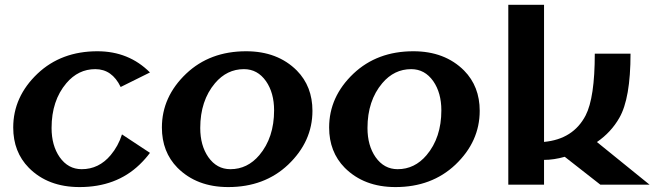

<svg xmlns="http://www.w3.org/2000/svg" viewBox="-20 -757 2687 787"><path d="M306.2 9.8Q176.3 9.8 98.1 -69.3Q34.2 -134.3 34.2 -234.4Q34.2 -360.4 133.8 -455.1Q231 -546.9 379.4 -546.9Q507.8 -546.9 594.7 -460L474.6 -400.4Q439.5 -473.6 370.6 -473.6Q300.8 -473.6 252 -416Q191.4 -344.7 191.4 -232.4Q191.4 -160.6 224.6 -112.8Q259.3 -63.5 314.9 -63.5Q385.3 -63.5 433.6 -121.1Q464.8 -158.2 480 -206.1L594.7 -130.4Q576.2 -105.5 551.8 -82Q456.1 9.8 306.2 9.8Z M924.3 -63.5Q994.1 -63.5 1043 -121.1Q1103.5 -192.9 1103.5 -304.7Q1103.5 -376.5 1070.3 -424.3Q1035.6 -473.6 980 -473.6Q910.2 -473.6 861.3 -416Q800.8 -344.2 800.8 -232.4Q800.8 -160.6 834 -112.8Q868.7 -63.5 924.3 -63.5ZM915.5 9.8Q786.6 9.8 707.5 -69.3Q643.6 -134.3 643.6 -234.4Q643.6 -360.4 743.2 -455.1Q840.3 -546.9 988.8 -546.9Q1117.7 -546.9 1196.8 -467.8Q1260.7 -402.8 1260.7 -302.7Q1260.7 -176.8 1161.1 -82Q1064 9.8 915.5 9.8Z M1609.9 -63.5Q1679.7 -63.5 1728.5 -121.1Q1789.1 -192.9 1789.1 -304.7Q1789.1 -376.5 1755.9 -424.3Q1721.2 -473.6 1665.5 -473.6Q1595.7 -473.6 1546.9 -416Q1486.3 -344.2 1486.3 -232.4Q1486.3 -160.6 1519.5 -112.8Q1554.2 -63.5 1609.9 -63.5ZM1601.1 9.8Q1472.2 9.8 1393.1 -69.3Q1329.1 -134.3 1329.1 -234.4Q1329.1 -360.4 1428.7 -455.1Q1525.9 -546.9 1674.3 -546.9Q1803.2 -546.9 1882.3 -467.8Q1946.3 -402.8 1946.3 -302.7Q1946.3 -176.8 1846.7 -82Q1749.5 9.8 1601.1 9.8Z M2063.5 0V-737.3H2210V-175.3Q2329.6 -186.5 2380.4 -283.7Q2418 -356.4 2418 -537.1H2564.5Q2564.5 -353.5 2518.6 -273.9Q2484.9 -214.8 2426.8 -174.8L2642.6 0H2440.9L2294.9 -114.3Q2250 -101.6 2210 -101.6V0Z"/></svg>

Font: Klaudia
Style: Bold
Weight: 700
Designer: Wojciech Kalinowski "wmk69" (wmk69@o2.pl)
Foundry: Wojciech Kalinowski "wmk69" (wmk69@o2.pl)
Version: Version 3.1.0; 2021-05-10